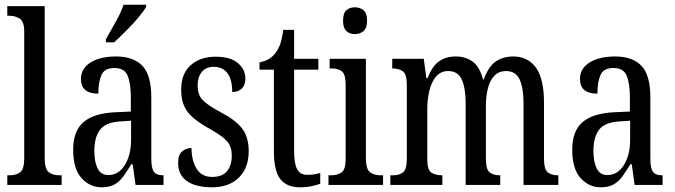

<svg xmlns="http://www.w3.org/2000/svg" viewBox="-20 -786 2868 816"><path d="M11 0V-41H21Q50 -41 66.5 -54.5Q83 -68 83 -115V-651Q83 -695 63.5 -707Q44 -719 21 -719H11V-760H170V-115Q170 -68 187 -54.5Q204 -41 233 -41H242V0Z M412 10Q362 10 326.5 -29Q291 -68 291 -150Q291 -230 335.5 -267.5Q380 -305 471 -309L536 -312V-373Q536 -429 523 -463Q510 -497 466 -497Q424 -497 411 -467Q398 -437 398 -388Q324 -388 324 -450Q324 -495 365 -520.5Q406 -546 473 -546Q547 -546 585 -506.5Q623 -467 623 -372V-113Q623 -71 634 -56Q645 -41 672 -41H675V0H556L544 -88H538Q521 -60 505 -37.5Q489 -15 467.5 -2.5Q446 10 412 10ZM440 -42Q484 -42 510.5 -84.5Q537 -127 537 -191V-273L491 -270Q429 -266 405 -234.5Q381 -203 381 -144Q381 -98 395 -70Q409 -42 440 -42ZM430 -619Q451 -657 472.5 -694.5Q494 -732 505 -766H601V-756Q591 -739 568 -711.5Q545 -684 517 -656Q489 -628 465 -606H430Z M880 10Q813 10 775 -16Q737 -42 737 -94Q737 -129 754.5 -143Q772 -157 794 -157Q794 -104 815.5 -69Q837 -34 882 -34Q924 -34 944.5 -58Q965 -82 965 -125Q965 -162 946 -184.5Q927 -207 877 -235Q832 -260 804 -283Q776 -306 763 -334.5Q750 -363 750 -405Q750 -473 790.5 -509Q831 -545 896 -545Q960 -545 991.5 -517.5Q1023 -490 1023 -452Q1023 -426 1008.5 -410.5Q994 -395 967 -395Q967 -448 946.5 -475Q926 -502 889 -502Q855 -502 837.5 -480Q820 -458 820 -423Q820 -382 842 -360Q864 -338 916 -310Q977 -279 1007 -242.5Q1037 -206 1037 -143Q1037 -73 995.5 -31.5Q954 10 880 10Z M1255 10Q1199 10 1171.5 -24.5Q1144 -59 1144 -145V-490H1083V-521Q1127 -529 1150 -560Q1162 -575 1170 -596Q1178 -617 1184 -659H1230V-536H1333V-490H1230V-144Q1230 -90 1243 -66.5Q1256 -43 1285 -43Q1302 -43 1315 -45Q1328 -47 1341 -51V-5Q1328 0 1306 5Q1284 10 1255 10Z M1488 -641Q1466 -641 1452 -654Q1438 -667 1438 -698Q1438 -730 1452 -742.5Q1466 -755 1488 -755Q1510 -755 1525 -742.5Q1540 -730 1540 -698Q1540 -667 1525 -654Q1510 -641 1488 -641ZM1376 0V-41H1386Q1415 -41 1432 -53.5Q1449 -66 1449 -110V-425Q1449 -469 1434 -482Q1419 -495 1391 -495H1381V-536H1535V-115Q1535 -68 1552 -54.5Q1569 -41 1598 -41H1608V0Z M1639 0V-41H1651Q1677 -41 1693 -53.5Q1709 -66 1709 -113V-426Q1709 -471 1692 -483Q1675 -495 1649 -495H1647V-536H1781L1792 -454H1797Q1817 -505 1846 -525.5Q1875 -546 1918 -546Q1957 -546 1987.5 -525Q2018 -504 2033 -448H2036Q2056 -504 2087.5 -525Q2119 -546 2161 -546Q2223 -546 2257.5 -499Q2292 -452 2292 -349V-113Q2292 -66 2308 -53.5Q2324 -41 2351 -41H2353V0H2205V-347Q2205 -412 2188.5 -448Q2172 -484 2131 -484Q2099 -484 2080 -463Q2061 -442 2053 -408.5Q2045 -375 2045 -335V-113Q2045 -66 2061 -53.5Q2077 -41 2103 -41H2106V0H1959V-347Q1959 -412 1942.5 -448Q1926 -484 1885 -484Q1853 -484 1833.5 -461Q1814 -438 1805 -401Q1796 -364 1796 -321V-108Q1796 -63 1814 -52Q1832 -41 1858 -41H1860V0Z M2533 10Q2483 10 2447.5 -29Q2412 -68 2412 -150Q2412 -230 2456.5 -267.5Q2501 -305 2592 -309L2657 -312V-373Q2657 -429 2644 -463Q2631 -497 2587 -497Q2545 -497 2532 -467Q2519 -437 2519 -388Q2445 -388 2445 -450Q2445 -495 2486 -520.5Q2527 -546 2594 -546Q2668 -546 2706 -506.5Q2744 -467 2744 -372V-113Q2744 -71 2755 -56Q2766 -41 2793 -41H2796V0H2677L2665 -88H2659Q2642 -60 2626 -37.5Q2610 -15 2588.5 -2.5Q2567 10 2533 10ZM2561 -42Q2605 -42 2631.5 -84.5Q2658 -127 2658 -191V-273L2612 -270Q2550 -266 2526 -234.5Q2502 -203 2502 -144Q2502 -98 2516 -70Q2530 -42 2561 -42Z"/></svg>

Font: Noto Serif Bengali ExtraCondensed
Style: Regular
Weight: 400
Width: 2
Designer: Juan Bruce, Universal Thirst, Indian Type Foundry and the Monotype Design Team.
Foundry: Monotype Imaging Inc.
Version: Version 2.003; ttfautohint (v1.8.4.7-5d5b)